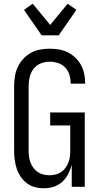

<svg xmlns="http://www.w3.org/2000/svg" viewBox="-20 -1005 540 1033"><path d="M215 8Q191 8 167 1.5Q143 -5 123.5 -20Q104 -35 90.5 -55.5Q77 -76 69.5 -99Q62 -122 59 -146.5Q56 -171 56 -195V-540Q56 -566 60 -592.5Q64 -619 75 -643Q86 -667 104 -687Q122 -707 145 -720Q168 -733 194.5 -738Q221 -743 247 -743Q272 -743 296.5 -739Q321 -735 343.5 -724Q366 -713 384.5 -695.5Q403 -678 415 -656.5Q427 -635 432.5 -610.5Q438 -586 438 -561V-555H360V-559Q360 -582 353 -604Q346 -626 330 -642.5Q314 -659 292 -666Q270 -673 247 -673Q222 -673 198.5 -663.5Q175 -654 160 -634Q145 -614 139.5 -589.5Q134 -565 134 -540V-195Q134 -179 136 -162.5Q138 -146 144 -130.5Q150 -115 160 -101.5Q170 -88 183.5 -79Q197 -70 213.5 -66Q230 -62 246 -62Q262 -62 278.5 -66Q295 -70 308.5 -79Q322 -88 332 -101.5Q342 -115 348 -130.5Q354 -146 356 -162.5Q358 -179 358 -195V-330H250V-400H436V0H366V-118Q359 -92 346.5 -68Q334 -44 314 -26Q294 -8 268 0Q242 8 215 8ZM204 -815 109 -952 156 -985 250 -871 344 -985 391 -952 296 -815Z"/></svg>

Font: Iosevka
Style: Regular
Weight: 400
Monospace: yes
Designer: Belleve Invis
Foundry: Belleve Invis
Version: Version 33.2.3; ttfautohint (v1.8.4)